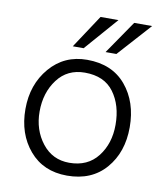

<svg xmlns="http://www.w3.org/2000/svg" viewBox="-82 -778 724 854"><g transform="rotate(10 280.5 -351.5)"><path d="M516 -251Q516 -138 452.5 -64.5Q389 9 278 9Q171 9 108 -65Q45 -139 45 -251Q45 -362 110 -438Q175 -514 278 -514Q391 -514 453.5 -439.5Q516 -365 516 -251ZM109 -251Q109 -168 155.5 -108.5Q202 -49 278 -49Q361 -49 406.5 -107.5Q452 -166 452 -251Q452 -339 409 -397.5Q366 -456 278 -456Q199 -456 154 -396Q109 -336 109 -251ZM401 -562H352L455 -712H536ZM253 -562H204L303 -712H384Z"/></g></svg>

Font: Hind Madurai Light
Style: Regular
Weight: 300
Designer: Jyotish Sonowal
Foundry: Indian Type Foundry
Version: Version 1.001;PS 1.0;hotconv 1.0.86;makeotf.lib2.5.63406; tt